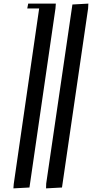

<svg xmlns="http://www.w3.org/2000/svg" viewBox="-20 -749 509 1063"><path d="M54.2 293.9 56.2 269 196.8 -702.1H130.9L136.2 -729H289.1L287.1 -702.1L143.1 289.1ZM234.9 293.9 235.8 267.1 380.9 -724.1 469.2 -729 467.8 -702.1 323.2 289.1Z"/></svg>

Font: Dehuti Alt
Style: Bold-Italic
Weight: 700
Version: Version 1.2